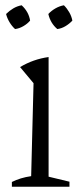

<svg xmlns="http://www.w3.org/2000/svg" viewBox="-20 -707 303 727"><path d="M25 0V-18Q41 -26 59 -31.5Q77 -37 98 -40L107 -392L56 -453Q81 -468 108 -477.5Q135 -487 164 -491V-38L243 -19V0ZM62 -687Q89 -662 94 -629Q84 -617 68.5 -608Q53 -599 37 -597Q25 -608 16 -623Q7 -638 3 -654Q15 -666 30 -675Q45 -684 62 -687ZM222 -687Q234 -675 242.5 -660Q251 -645 254 -629Q243 -617 228 -608Q213 -599 197 -597Q171 -619 163 -654Q174 -666 189.5 -675Q205 -684 222 -687Z"/></svg>

Font: Piazzolla Light
Style: Regular
Weight: 300
Designer: Juan Pablo del Peral
Foundry: Huerta Tipografica
Version: Version 1.330